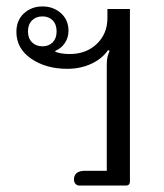

<svg xmlns="http://www.w3.org/2000/svg" viewBox="-20 -577 510 597"><path d="M210 -19Q210 -46 245 -46H312V-376Q312 -390 314 -399Q316 -408 321 -419L316 -421Q296 -393 262.5 -378Q229 -363 189 -363Q123 -363 77 -394.5Q31 -426 31 -478Q31 -514 54.5 -535.5Q78 -557 112 -557Q146 -557 169.5 -536Q193 -515 193 -481Q193 -460 181.5 -443Q170 -426 152 -419V-416Q170 -409 197 -409Q248 -409 281 -440.5Q314 -472 314 -521V-549H384V-13Q384 0 371 0H227Q220 0 215 -5Q210 -10 210 -19ZM156 -479Q156 -501 144 -513.5Q132 -526 112 -526Q92 -526 79.5 -513.5Q67 -501 67 -479Q67 -458 79.5 -445.5Q92 -433 112 -433Q132 -433 144 -445.5Q156 -458 156 -479Z"/></svg>

Font: Maitree
Style: Regular
Weight: 400
Designer: CadsonDemak Team
Foundry: CadsonDemak
Version: Version 1.001